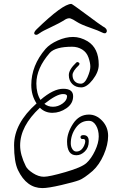

<svg xmlns="http://www.w3.org/2000/svg" viewBox="-20 -895 608 982"><path d="M157 -720Q150 -728 167 -745Q301 -875 345 -875Q349 -875 421.5 -821Q494 -767 506 -760Q529 -749 526 -733Q521 -719 503 -728.5Q485 -738 439 -754Q393 -770 372.5 -783.5Q352 -797 341 -800.5Q330 -804 315 -796Q284 -776 240.5 -756Q197 -736 184.5 -726.5Q172 -717 165.5 -717Q159 -717 157 -720ZM370 -101Q323 -101 323 -171Q323 -215 353.5 -262Q384 -309 435 -309Q473 -309 503 -277Q533 -245 533 -200Q533 -155 510.5 -103.5Q488 -52 454 -21Q410 17 385 26.5Q360 36 293.5 51.5Q227 67 197 67Q116 67 72 -25Q52 -67 52 -152Q52 -264 167 -366Q140 -407 140 -460Q140 -560 213 -645Q235 -670 275.5 -688Q316 -706 353.5 -706Q391 -706 428 -684Q485 -649 485 -564Q485 -527 454.5 -487.5Q424 -448 395.5 -448Q367 -448 349.5 -465.5Q332 -483 332 -511Q332 -539 370 -575Q374 -579 379 -577Q392 -572 383 -561Q351 -531 351 -511Q351 -491 362.5 -479Q374 -467 393.5 -467Q413 -467 427.5 -500Q442 -533 442 -553.5Q442 -574 432.5 -601Q423 -628 400 -642Q377 -656 349 -656Q264 -656 235 -625Q166 -546 166 -468Q166 -418 187 -384Q253 -441 303.5 -441Q354 -441 354 -403Q354 -365 320 -341.5Q286 -318 248 -318Q210 -318 184 -344Q83 -250 83 -151Q83 -103 112 -45Q120 -28 148.5 -9.5Q177 9 204.5 9Q232 9 315 -15Q398 -39 422.5 -61.5Q447 -84 466 -124Q485 -164 485 -197Q485 -230 471 -253.5Q457 -277 435 -277Q434 -277 433 -277Q393 -277 367.5 -241Q342 -205 342 -162Q342 -145 350 -132.5Q358 -120 370 -120Q371 -120 371 -120Q397 -120 411 -152Q416 -164 416 -172Q416 -186 403 -184Q397 -183 394 -187Q391 -191 392 -196Q394 -204 407 -204Q434 -204 434 -172Q434 -140 414 -120.5Q394 -101 371 -101Q371 -101 370 -101ZM323 -403Q323 -414 302 -414Q270 -414 207 -364Q225 -349 251 -349Q277 -349 300 -365.5Q323 -382 323 -403Z"/></svg>

Font: Ruge Boogie
Style: Regular
Weight: 400
Version: Version 1.003